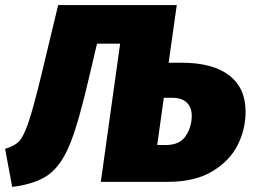

<svg xmlns="http://www.w3.org/2000/svg" viewBox="-53 -716 996 756"><path d="M914 -276Q914 -206 882 -143.5Q850 -81 781.5 -40.5Q713 0 608 0H344L420 -544H329L300 -421Q258 -238 224 -152.5Q190 -67 140 -29.5Q90 8 -5 20L-33 -130Q2 -140 20.5 -158Q39 -176 58 -231Q77 -286 108 -413L176 -696H643L611 -469H663Q784 -469 849 -419.5Q914 -370 914 -276ZM702 -260Q702 -292 683 -311.5Q664 -331 624 -331H592L566 -145H600Q655 -145 678.5 -181Q702 -217 702 -260Z"/></svg>

Font: Fira Sans Black
Style: Italic
Weight: 900
Italic angle: -8°
Designer: Carrois Corporate & Edenspiekermann AG
Foundry: Carrois Corporate GbR & Edenspiekermann AG
Version: Version 4.203